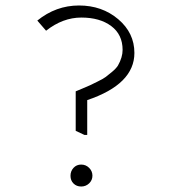

<svg xmlns="http://www.w3.org/2000/svg" viewBox="-20 -756 637 700"><path d="M305 -87.5Q293 -76 276 -76Q259 -76 248 -87Q237 -98 237 -115Q237 -132 248 -144Q259 -156 276 -156Q293 -156 305 -144Q317 -132 317 -115.5Q317 -99 305 -87.5ZM427 -574Q427 -630 385.5 -661Q344 -692 276.5 -692Q209 -692 148 -644L116 -681Q184 -736 268 -736Q352 -736 411 -686Q470 -636 470 -563Q470 -449 298 -391V-264H288L256 -279V-423Q258 -424 280 -433Q302 -442 309 -445.5Q316 -449 336.5 -459Q357 -469 365.5 -475.5Q374 -482 388.5 -494Q403 -506 410 -517Q427 -547 427 -574Z"/></svg>

Font: Halant Light
Style: Regular
Weight: 300
Designer: Hitesh Malaviya (Devanagari), Satya Rajpurohit (Latin)
Foundry: Indian Type Foundry
Version: Version 1.101;PS 1.0;hotconv 1.0.78;makeotf.lib2.5.61930; tt